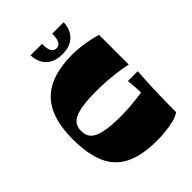

<svg xmlns="http://www.w3.org/2000/svg" viewBox="-249 -1007 1143 1143"><g transform="rotate(-45 322.0 -436.0)"><path d="M394 10Q266 10 188.5 -28.5Q111 -67 76.5 -147Q42 -227 42 -350Q42 -474 80 -553.5Q118 -633 197 -671.5Q276 -710 397 -710Q434 -710 472 -705Q510 -700 542 -693Q574 -686 592 -680V-430Q558 -438 490.5 -446.5Q423 -455 335 -455Q270 -455 219 -446.5Q168 -438 143 -419Q127 -407 119.5 -390Q112 -373 112 -350Q112 -328 119.5 -310.5Q127 -293 143 -281Q168 -262 219 -253.5Q270 -245 335 -245Q378 -245 413 -247.5Q448 -250 476.5 -253.5Q505 -257 526 -260Q526 -270 525.5 -284Q525 -298 524 -313Q523 -328 521.5 -341.5Q520 -355 519 -364H602Q599 -323 597 -281.5Q595 -240 593.5 -198Q592 -156 591.5 -114Q591 -72 591 -30Q571 -15 537 -6.5Q503 2 465.5 6Q428 10 394 10ZM357 -752Q307 -752 276.5 -771Q246 -790 232 -820Q218 -850 218 -882H314Q314 -840 324.5 -821Q335 -802 357 -802Q379 -802 389.5 -821Q400 -840 400 -882H496Q496 -850 482 -820Q468 -790 437.5 -771Q407 -752 357 -752Z"/></g></svg>

Font: Ojuju ExtraBold
Style: Regular
Weight: 800
Designer: Chisaokwu Joboson, Mirko Velimirovic
Foundry: Udi Foundry
Version: Version 1.000